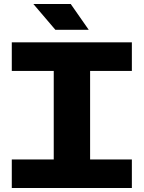

<svg xmlns="http://www.w3.org/2000/svg" viewBox="-20 -941 719 961"><path d="M249 -127V-602H431V-127ZM39 0V-143H640V0ZM39 -586V-729H640V-586ZM257 -792 147 -921H334L424 -792Z"/></svg>

Font: Hubot Sans SemiExpanded
Style: Bold
Weight: 700
Width: 6
Designer: Deni Anggara
Foundry: GitHub, Inc., Subsidiary of Microsoft Corporation
Version: Version 2.000